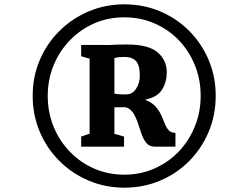

<svg xmlns="http://www.w3.org/2000/svg" viewBox="-20 -932 1088 887"><path d="M131 -489Q131 -578 163.8 -654.8Q196.5 -731.5 254.8 -789.2Q313 -847 390 -879.5Q467 -912 554.5 -912Q643 -912 719.8 -879.5Q796.5 -847 854 -789.2Q911.5 -731.5 944 -654.8Q976.5 -578 976.5 -489Q976.5 -400 944 -323Q911.5 -246 854 -188Q796.5 -130 719.8 -97.5Q643 -65 554.5 -65Q467 -65 390 -97.5Q313 -130 254.8 -188Q196.5 -246 163.8 -323Q131 -400 131 -489ZM200.5 -489Q200.5 -413 227.5 -347Q254.5 -281 302.8 -231Q351 -181 415.5 -153Q480 -125 554.5 -125Q629 -125 693.5 -153.5Q758 -182 805.8 -232Q853.5 -282 880.2 -348Q907 -414 907 -489Q907 -565 880.2 -631Q853.5 -697 805.8 -746.5Q758 -796 693.5 -824Q629 -852 554.5 -852Q478.5 -852 414.2 -823.5Q350 -795 302 -745Q254 -695 227.2 -629.2Q200.5 -563.5 200.5 -489ZM394 -314.5V-661L355 -672V-724.5H449Q470 -723.5 485.8 -724.2Q501.5 -725 519.8 -725.8Q538 -726.5 566 -726.5Q665.5 -726.5 708 -690.2Q750.5 -654 750.5 -598Q750.5 -554 729 -518.5Q707.5 -483 649.5 -471.5Q681 -459.5 698.2 -440.2Q715.5 -421 724.8 -400.2Q734 -379.5 741.2 -361Q748.5 -342.5 759.2 -330.5Q770 -318.5 790.5 -318V-254.5H694.5Q670.5 -254.5 656.8 -270.8Q643 -287 634.5 -311.5Q626 -336 617.5 -362Q609 -388 596.2 -408.8Q583.5 -429.5 561 -436.5H508.5V-314L553 -301V-254.5H355V-301ZM508.5 -499.5Q516.5 -497.5 526.2 -496.8Q536 -496 545.8 -496Q555.5 -496 564 -496Q591.5 -496 608.8 -522.2Q626 -548.5 626 -583Q626 -629.5 608.8 -649.2Q591.5 -669 554 -669Q543 -669 531.8 -668Q520.5 -667 508.5 -664Z"/></svg>

Font: Merriweather 28pt ExtraBold
Style: Italic
Weight: 800
Italic angle: -7.8°
Version: Version 2.101